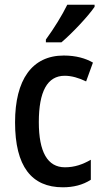

<svg xmlns="http://www.w3.org/2000/svg" viewBox="-20 -786 440 816"><path d="M382 -757V-766H266C244 -721 210 -666 175 -618V-606H241C285 -643 355 -717 382 -757ZM247 10C292 10 332 0 366 -22V-107C331 -87 297 -75 256 -75C182 -75 145 -140 145 -267C145 -397 181 -464 255 -464C284 -464 315 -455 346 -440L375 -520C344 -538 303 -550 251 -550C116 -550 44 -447 44 -266C44 -79 114 10 247 10Z"/></svg>

Font: Noto Sans Gurmukhi UI Condensed Medium
Style: Regular
Weight: 500
Width: 3
Designer: Jelle Bosma - Monotype Design Team
Foundry: Monotype Imaging Inc.
Version: Version 2.004